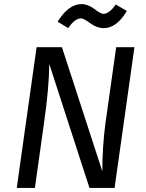

<svg xmlns="http://www.w3.org/2000/svg" viewBox="-20 -920 717 940"><path d="M541 0H418L221.2 -606.9Q220.2 -487.8 194.8 -313L150.9 0H62L159.2 -689H283.2L481 -81.1Q481 -201.2 496.1 -315.9L548.8 -689H638.2ZM487.8 -782.2Q454.6 -782.2 421.9 -806.2Q389.2 -830.1 377 -830.1Q346.2 -830.1 314 -782.2L262.2 -814Q315.4 -899.9 378.9 -899.9Q411.1 -899.9 442.1 -876Q473.1 -852.1 485.8 -852.1Q514.6 -852.1 546.9 -897.9L601.1 -866.2Q550.8 -782.2 487.8 -782.2Z"/></svg>

Font: FiraSans-Italic
Style: Italic
Weight: 400
Italic angle: -8°
Designer: Carrois Corporate & Edenspiekermann AG
Foundry: Carrois Corporate GbR & Edenspiekermann AG
Version: Version 3.106;PS 003.106;hotconv 1.0.70;makeotf.lib2.5.58329